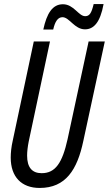

<svg xmlns="http://www.w3.org/2000/svg" viewBox="-20 -919 538 949"><path d="M194 -773H243C252 -813 266 -834 289 -834C323 -834 348 -774 400 -774C442 -774 475 -806 492 -899H443C432 -853 422 -839 401 -839C368 -839 345 -898 291 -898C239 -898 211 -852 194 -773ZM176 10C305 10 362 -80 392 -223L498 -714H418L314 -231C288 -114 254 -63 186 -63C139 -63 114 -91 114 -150C114 -170 117 -195 122 -220L227 -714H147L43 -224C36 -194 33 -164 33 -140C33 -45 86 10 176 10Z"/></svg>

Font: Noto Sans ExtraCondensed
Style: Italic
Weight: 400
Width: 2
Italic angle: -12°
Designer: Monotype Design Team
Foundry: Monotype Imaging Inc.
Version: Version 2.013